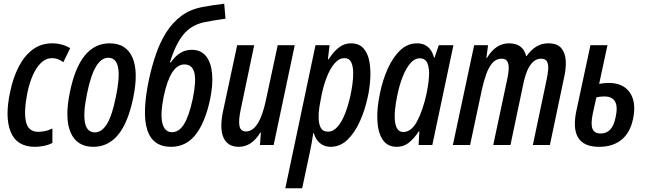

<svg xmlns="http://www.w3.org/2000/svg" viewBox="-20 -783 3484 1037"><path d="M169 10Q71 10 38 -70Q5 -150 35 -288Q50 -361 80 -420.5Q110 -480 155.5 -514.5Q201 -549 262 -549Q315 -549 359 -523L322 -447Q293 -469 262 -469Q228 -469 202 -444Q176 -419 157.5 -377Q139 -335 128 -283Q108 -182 120 -126.5Q132 -71 187 -71Q200 -71 220 -74.5Q240 -78 263 -89V-11Q242 0 216.5 5Q191 10 169 10Z M484 10Q395 10 361.5 -67.5Q328 -145 358 -288Q412 -549 572 -549Q662 -549 695.5 -472Q729 -395 699 -252Q671 -119 617.5 -54.5Q564 10 484 10ZM492 -68Q530 -68 558 -114Q586 -160 606 -261Q650 -471 565 -471Q527 -471 498.5 -423.5Q470 -376 450 -277Q407 -68 492 -68Z M904 10Q805 10 775.5 -81Q746 -172 785 -356Q800 -425 822 -489.5Q844 -554 877.5 -607.5Q911 -661 960 -697.5Q1009 -734 1079 -746Q1104 -751 1132.5 -755Q1161 -759 1191 -763L1198 -682Q1161 -677 1134.5 -672.5Q1108 -668 1083 -663Q1012 -648 969.5 -595Q927 -542 898 -446H903Q949 -514 1015 -514Q1065 -514 1092.5 -480Q1120 -446 1125.5 -385Q1131 -324 1114 -243Q1087 -119 1035.5 -54.5Q984 10 904 10ZM909 -69Q947 -69 974 -112.5Q1001 -156 1021 -249Q1041 -347 1029.5 -391Q1018 -435 976 -435Q900 -435 864 -261Q845 -167 857 -118Q869 -69 909 -69Z M1270 10Q1209 10 1187 -40Q1165 -90 1185 -184L1261 -539H1353L1281 -196Q1267 -131 1273.5 -102Q1280 -73 1308 -73Q1346 -73 1373 -118Q1400 -163 1417 -246L1480 -539H1572L1458 0H1384L1389 -67H1386Q1339 10 1270 10Z M1521 234 1684 -539H1760L1751 -463H1755Q1782 -505 1811 -527Q1840 -549 1875 -549Q1920 -549 1944 -521Q1968 -493 1975.5 -448Q1983 -403 1979.5 -352.5Q1976 -302 1966 -258Q1951 -188 1923.5 -127Q1896 -66 1856.5 -28Q1817 10 1765 10Q1732 10 1708 -10Q1684 -30 1675 -64H1672Q1664 -10 1655 32L1612 234ZM1752 -72Q1780 -72 1803.5 -99Q1827 -126 1844 -170Q1861 -214 1872 -264Q1878 -290 1883 -325Q1888 -360 1887.5 -393Q1887 -426 1876.5 -447.5Q1866 -469 1841 -469Q1811 -469 1786.5 -440Q1762 -411 1744.5 -365.5Q1727 -320 1717 -270Q1711 -242 1705.5 -208.5Q1700 -175 1701 -143.5Q1702 -112 1713 -92Q1724 -72 1752 -72Z M2123 10Q2072 10 2046.5 -29Q2021 -68 2018 -134Q2015 -200 2033 -283Q2047 -351 2074 -411.5Q2101 -472 2140.5 -510.5Q2180 -549 2234 -549Q2267 -549 2290.5 -530Q2314 -511 2324 -472H2327L2350 -539H2429L2315 0H2241L2245 -74H2242Q2217 -35 2188.5 -12.5Q2160 10 2123 10ZM2158 -70Q2202 -70 2233 -128.5Q2264 -187 2284 -278Q2294 -325 2297 -368.5Q2300 -412 2289 -440Q2278 -468 2247 -468Q2219 -468 2196 -441Q2173 -414 2155.5 -370Q2138 -326 2127 -274Q2106 -175 2114 -122.5Q2122 -70 2158 -70Z M2426 0 2541 -539H2616L2607 -470H2610Q2657 -549 2729 -549Q2805 -549 2822 -480H2824Q2847 -513 2876 -531Q2905 -549 2941 -549Q2990 -549 3011.5 -523Q3033 -497 3035.5 -456.5Q3038 -416 3028 -371L2950 0H2858L2933 -356Q2938 -380 2940.5 -405.5Q2943 -431 2935.5 -448.5Q2928 -466 2902 -466Q2877 -466 2858.5 -448Q2840 -430 2828 -402Q2816 -374 2809 -342L2737 0H2644L2721 -362Q2726 -386 2727.5 -409.5Q2729 -433 2721 -449.5Q2713 -466 2690 -466Q2659 -466 2639 -442.5Q2619 -419 2605.5 -380.5Q2592 -342 2582 -296L2519 0Z M3216 10Q3050 10 3094 -189L3169 -539H3261L3216 -330Q3242 -335 3268 -335Q3347 -335 3382.5 -282Q3418 -229 3399 -140Q3383 -65 3336 -27.5Q3289 10 3216 10ZM3182 -171Q3170 -115 3179.5 -88.5Q3189 -62 3225 -62Q3288 -62 3305 -150Q3330 -262 3244 -262Q3236 -262 3224 -261Q3212 -260 3201 -257Z"/></svg>

Font: Noto Sans ExtraCondensed Medium
Style: Italic
Weight: 500
Width: 2
Italic angle: -12°
Designer: Monotype Design Team
Foundry: Monotype Imaging Inc.
Version: Version 2.013; ttfautohint (v1.8.4.7-5d5b)